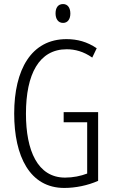

<svg xmlns="http://www.w3.org/2000/svg" viewBox="-20 -917 557 947"><path d="M291 -897C265 -897 254 -877 254 -851C254 -825 266 -804 291 -804C315 -804 327 -824 327 -850C327 -877 315 -897 291 -897ZM294 -364V-314H410V-61C379 -49 340 -41 301 -41C165 -41 108 -175 108 -356C108 -552 173 -674 309 -674C350 -674 392 -663 435 -633L457 -679C410 -711 361 -724 308 -724C134 -724 50 -573 50 -357C50 -146 127 10 297 10C352 10 412 -2 464 -25V-364Z"/></svg>

Font: Noto Sans Display Condensed Light
Style: Regular
Weight: 300
Width: 3
Designer: Monotype Design Team
Foundry: Monotype Imaging Inc.
Version: Version 1.900